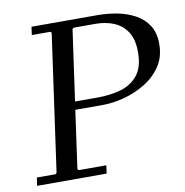

<svg xmlns="http://www.w3.org/2000/svg" viewBox="-77 -743 787 816"><g transform="rotate(-10 317.0 -335.0)"><path d="M18 0 23 -35H104L109 -40L192 -630L187 -635H107L112 -670H395Q439 -670 481 -662Q523 -654 558 -635Q593 -616 613.5 -584Q634 -552 634 -504Q634 -448 606.5 -407.5Q579 -367 535.5 -341Q492 -315 444 -302.5Q396 -290 354 -290H234L199 -40L204 -35H323L318 0ZM239 -325H339Q389 -325 435 -337.5Q481 -350 510 -385Q539 -420 539 -485Q539 -541 517.5 -573.5Q496 -606 460.5 -620.5Q425 -635 382 -635H287L282 -630Z"/></g></svg>

Font: Brygada 1918
Style: Italic
Weight: 400
Italic angle: -8°
Designer: Mateusz Machalski | Borys Kosmynka | Przemek Hoffer
Foundry: NIEPODLEGLA 2018
Version: Version 3.006